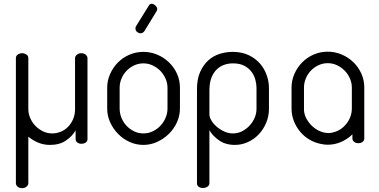

<svg xmlns="http://www.w3.org/2000/svg" viewBox="-20 -750 1981 1003"><path d="M405 -472Q419 -472 428 -464Q437 -456 437 -446V-23Q437 -12 428 -5.5Q419 1 405 1Q393 1 384 -5.5Q375 -12 375 -23V-69Q359 -40 325.5 -16.5Q292 7 241 7Q209 7 180.5 -4.5Q152 -16 128 -36V207Q128 217 118.5 225Q109 233 95 233Q81 233 72 225Q63 217 63 207V-180V-202V-446Q63 -459 73.5 -465.5Q84 -472 96 -472Q107 -472 117.5 -465.5Q128 -459 128 -446V-202V-180Q128 -156 138 -133Q148 -110 165 -92.5Q182 -75 204.5 -64Q227 -53 253 -53Q275 -53 296.5 -61.5Q318 -70 334.5 -86.5Q351 -103 361.5 -126.5Q372 -150 372 -180V-446Q372 -456 381.5 -464Q391 -472 405 -472Z M729 -479Q767 -479 801.5 -464.5Q836 -450 862.5 -424.5Q889 -399 904.5 -365Q920 -331 920 -292V-183Q920 -146 904.5 -111.5Q889 -77 862.5 -51Q836 -25 801.5 -9Q767 7 729 7Q691 7 657 -8.5Q623 -24 597 -50.5Q571 -77 555.5 -111Q540 -145 540 -183V-292Q540 -329 555 -363Q570 -397 595.5 -423Q621 -449 655.5 -464Q690 -479 729 -479ZM855 -292Q855 -316 845 -339Q835 -362 818 -379.5Q801 -397 778 -408Q755 -419 729 -419Q703 -419 680 -408Q657 -397 640.5 -379.5Q624 -362 614.5 -339Q605 -316 605 -292V-183Q605 -158 614.5 -134.5Q624 -111 641 -93Q658 -75 680.5 -64Q703 -53 729 -53Q755 -53 778 -64Q801 -75 818 -93Q835 -111 845 -134.5Q855 -158 855 -183ZM734 -587Q732 -585 730 -582.5Q728 -580 726 -580Q718 -574 706.5 -577.5Q695 -581 690 -591Q685 -601 690 -612L757 -720Q759 -724 762 -727Q772 -733 782 -728Q792 -723 797 -715Q806 -704 797 -690Z M1207 7Q1158 7 1124 -17Q1090 -41 1074 -70V207Q1074 218 1064 225Q1054 232 1040 232Q1026 232 1017.5 225.5Q1009 219 1009 208V-285Q1009 -337 1025.5 -374Q1042 -411 1068 -434.5Q1094 -458 1127.5 -468.5Q1161 -479 1195 -479Q1244 -479 1280 -461.5Q1316 -444 1339 -417Q1362 -390 1373.5 -356.5Q1385 -323 1385 -290V-181Q1385 -143 1370.5 -108.5Q1356 -74 1332 -48.5Q1308 -23 1275.5 -8Q1243 7 1207 7ZM1197 -53Q1222 -53 1244 -64Q1266 -75 1283 -93Q1300 -111 1310 -134Q1320 -157 1320 -181V-290Q1320 -309 1314.5 -331.5Q1309 -354 1295 -373.5Q1281 -393 1257 -406Q1233 -419 1197 -419Q1172 -419 1150 -411Q1128 -403 1111 -386Q1094 -369 1084 -342.5Q1074 -316 1074 -278V-152Q1074 -138 1084 -121Q1094 -104 1111 -89Q1128 -74 1150.5 -63.5Q1173 -53 1197 -53Z M1692 -480Q1730 -480 1764.5 -465.5Q1799 -451 1825.5 -425.5Q1852 -400 1867.5 -366Q1883 -332 1883 -293V-280V-184V-27Q1883 -16 1874.5 -9Q1866 -2 1852 -2Q1839 -2 1830 -9Q1821 -16 1821 -27V-48Q1795 -23 1762 -8.5Q1729 6 1692 6Q1683 6 1674 5Q1665 4 1657 2Q1625 -4 1597 -20.5Q1569 -37 1548 -62Q1527 -87 1515 -118Q1503 -149 1503 -183V-184V-280V-293Q1503 -330 1518 -364Q1533 -398 1558.5 -424Q1584 -450 1618.5 -465Q1653 -480 1692 -480ZM1568 -280V-184V-173Q1570 -150 1581.5 -129Q1593 -108 1610.5 -91.5Q1628 -75 1650.5 -65Q1673 -55 1697 -55Q1708 -55 1719 -58Q1762 -68 1790 -104Q1818 -140 1818 -184V-280V-293Q1818 -317 1808 -340Q1798 -363 1781 -380.5Q1764 -398 1741 -409Q1718 -420 1692 -420Q1666 -420 1643 -409Q1620 -398 1603.5 -380.5Q1587 -363 1577.5 -340Q1568 -317 1568 -293Z"/></svg>

Font: AkaAcidDosis
Style: Regular
Weight: 400
Designer: Edgar Tolentino, Pablo Impallari, Igino Marini, Aka-Acid
Foundry: Edgar Tolentino, Pablo Impallari, Igino Marini, Cyberella
Version: Version 1.007